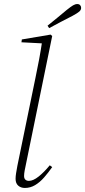

<svg xmlns="http://www.w3.org/2000/svg" viewBox="-20 -917 421 949"><path d="M103 12Q83 12 70 0.5Q57 -11 57 -33Q57 -45 59.5 -61Q62 -77 66 -98L155 -531Q165 -578 173.5 -624Q182 -670 189 -717L201 -702L86 -708L88 -722L230 -746L238 -739L108 -104Q105 -90 102 -74.5Q99 -59 99 -47Q99 -35 105.5 -29Q112 -23 123 -23Q144 -23 171 -44.5Q198 -66 226 -100L238 -91Q219 -64 198 -40Q177 -16 153.5 -2Q130 12 103 12ZM215 -790Q239 -809 263 -829Q287 -849 310 -868Q330 -884 341 -890.5Q352 -897 362 -897Q371 -897 376 -891.5Q381 -886 381 -878Q381 -868 372 -860Q363 -852 339 -839Q310 -824 281 -809Q252 -794 223 -778Z"/></svg>

Font: Source Serif 4 48pt Light
Style: Italic
Weight: 300
Italic angle: -12°
Designer: Frank Grießhammer
Foundry: Adobe Systems Incorporated
Version: Version 4.004;hotconv 1.0.116;makeotfexe 2.5.65601